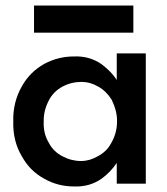

<svg xmlns="http://www.w3.org/2000/svg" viewBox="-20 -664 604 694"><path d="M103 -644V-546H462V-644ZM402 0H507V-471H402V-375Q383 -405 347 -432Q304 -462 248 -460Q190 -460 140 -433Q88 -404 59 -352Q26 -294 28 -225Q26 -154 59 -99Q88 -46 140 -18Q189 10 248 10Q304 12 347 -18Q379 -41 402 -75ZM382 -147Q366 -116 333 -99Q304 -82 273 -82Q238 -82 206 -99Q173 -116 157 -147Q136 -181 138 -225Q137 -264 157 -302Q174 -334 206 -351Q238 -368 275 -368Q306 -368 335 -351Q364 -335 384 -303Q404 -261 403 -225Q403 -183 382 -147Z"/></svg>

Font: NM-font
Style: Medium
Weight: 500
Designer: ""
Foundry: ""
Version: ""